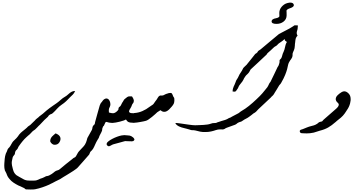

<svg xmlns="http://www.w3.org/2000/svg" viewBox="-20 -956 2790 1494"><path d="M370.6 144Q370.6 131.3 374.5 122.6Q378.4 113.8 384.5 106.9Q390.6 100.1 397.9 94.2Q405.3 88.4 412.1 82Q422.9 85.4 431.9 91.6Q440.9 97.7 446 106.2Q451.2 114.7 450.9 125.5Q450.7 136.2 443.4 149.4Q436.5 161.1 426.3 166Q417 170.4 408.2 170.4Q406.7 170.4 400.6 170.2Q394.5 169.9 385 163.1Q375.5 156.2 370.6 144ZM827.6 -80.6Q836.4 -78.1 845.7 -76.2Q855 -74.2 864.7 -74.2V-0.5Q859.4 0.5 854 0.5Q850.6 0.5 844 -0.2Q837.4 -1 828.6 -2Q820.8 -3.4 815.7 -5.6Q810.5 -7.8 806.9 -7.6Q803.2 -7.3 799.8 -2.7Q796.4 2 792 14.2Q790.5 19 789.3 20.8Q788.1 22.5 786.9 23.4Q785.6 24.4 784.2 25.6Q782.7 26.9 781.2 30.8Q776.9 39.1 776.1 43.9Q775.4 48.8 775.1 52.7Q774.9 56.6 773.7 61.5Q772.5 66.4 767.6 75.2Q759.8 88.4 754.9 99.6Q752 106.4 751.2 109.1Q750.5 111.8 749.8 113.8Q749 115.7 747.1 119.4Q745.1 123 739.3 131.8Q733.9 140.1 729.5 149.2Q725.1 158.2 720.9 167.5Q716.8 176.8 712.6 185.8Q708.5 194.8 703.6 202.6L695.3 212.9Q695.3 213.4 694.6 213.9Q693.8 214.4 693.8 215.3Q691.4 216.8 689.7 218.5Q688 220.2 685.5 222.7Q680.2 229.5 679 234.6Q677.7 239.7 673.8 246.6Q652.3 271.5 630.9 295.7Q609.4 319.8 587.4 344.7Q583 350.6 573.2 357.9Q563.5 365.2 551.3 373.3Q539.1 381.3 525.6 389.6Q512.2 397.9 499.3 405.8Q486.3 413.6 475.3 420.2Q464.4 426.8 458 431.2Q455.1 432.6 454.1 433.6Q453.1 434.6 452.1 435.1Q451.2 435.5 450.2 436.3Q449.2 437 446.3 438.5Q437.5 443.4 428 447.5Q418.5 451.7 409.7 456.5Q404.3 459.5 399.2 462.2Q394 464.8 387.7 468.3Q382.8 470.7 376.2 473.6Q369.6 476.6 363.3 480.5Q338.4 491.7 309.6 501.5Q280.8 511.2 253.4 516.6Q247.1 518.1 237.8 518.3Q228.5 518.6 218.3 518.6Q208 518.6 198.2 518.1Q188.5 517.6 181.2 517.6Q174.3 514.2 173.6 512.5Q172.9 510.7 169.4 508.3Q162.6 504.9 154.8 501.5Q147 498 139.6 494.1Q134.3 491.2 131.3 490.7Q128.4 490.2 122.1 486.8Q103 477.1 85 465.1Q66.9 453.1 53.7 436.5Q48.3 430.2 44.9 425.3Q41.5 420.4 39.1 415.8Q36.6 411.1 34.4 405.5Q32.2 399.9 29.3 392.1Q26.9 385.3 23.7 381.1Q20.5 377 18.1 370.4Q15.6 363.8 14.2 351.6Q13.2 344.2 13.2 333Q13.2 325.7 13.7 316.4Q14.6 301.3 16.6 280.3Q18.6 259.3 24.9 240.7Q25.9 236.8 28.3 232.9Q30.8 229 32.2 225.6Q35.6 219.2 37.6 211.4Q39.6 203.6 44.9 198.2Q54.7 189.5 60.5 179.4Q66.4 169.4 73.2 157.2Q77.6 148.9 83.5 142.8Q89.4 136.7 95.5 130.9Q101.6 125 107.7 119.1Q113.8 113.3 118.7 106Q124.5 96.7 129.9 90.1Q135.3 83.5 141.4 77.6Q147.5 71.8 154.3 66.4Q161.1 61 169.4 54.2Q174.3 50.3 179.2 46.1Q184.1 42 189.5 37.1Q193.8 32.2 196.5 29.8Q199.2 27.3 201.7 25.6Q204.1 23.9 207.3 22Q210.4 20 215.8 16.1Q224.6 7.3 233.6 -1.2Q242.7 -9.8 251.5 -18.6Q258.8 -27.8 265.4 -32.5Q272 -37.1 279.8 -43.9Q283.2 -46.9 286.1 -50.3L286.6 -50.8Q287.1 -50.8 287.1 -51Q287.1 -51.3 287.6 -51.3L312.5 -70.3Q313.5 -71.3 313.7 -71.3Q314 -71.3 314.9 -72.3Q329.1 -85.4 341.6 -95.7Q354 -106 366.5 -115.2Q378.9 -124.5 392.1 -133.5Q405.3 -142.6 420.9 -153.3Q438.5 -166 452.9 -179.4Q467.3 -192.9 485.4 -203.1Q496.1 -209 504.6 -216.8Q513.2 -224.6 522 -231.7Q530.8 -238.8 540.8 -243.4Q550.8 -248 564.5 -248Q560.5 -238.8 556.4 -232.4Q552.2 -226.1 547.4 -220.9Q542.5 -215.8 537.1 -210.9Q531.7 -206.1 525.4 -199.7Q515.6 -189.9 508.3 -182.1Q501 -174.3 493.7 -167.7Q486.3 -161.1 478.3 -154.5Q470.2 -147.9 459 -140.6Q449.2 -134.3 440.7 -126.5Q432.1 -118.7 424.1 -110.1Q416 -101.6 408.2 -92.8Q400.4 -84 391.6 -76.7Q386.7 -72.3 383.8 -70.8Q380.9 -69.3 378.4 -68.6Q376 -67.9 373 -66.7Q370.1 -65.4 365.2 -62Q360.8 -59.1 359.1 -56.9Q357.4 -54.7 356 -52.2Q354.5 -49.8 352.1 -46.9Q349.6 -43.9 344.2 -39.6Q335.4 -32.7 325.7 -22.7Q315.9 -12.7 306.9 -2.9Q297.9 6.8 290.5 14.4Q283.2 22 279.8 24.4Q274.4 30.8 268.8 36.1Q263.2 41.5 257.8 46.9Q254.4 50.8 251.7 52.7Q249 54.7 246.3 56.4Q243.7 58.1 240.5 60.3Q237.3 62.5 233.4 65.9Q227.1 72.3 222.4 77.4Q217.8 82.5 211.4 88.9Q204.6 94.2 197.8 100.3Q190.9 106.4 184.1 112.8Q177.2 118.7 169.9 126.5Q162.6 134.3 155.5 143.1Q148.4 151.9 141.8 160.4Q135.3 168.9 130.4 176.3Q127 180.7 125 183.8Q123 187 121.8 189.9Q120.6 192.9 119.4 195.8Q118.2 198.7 115.7 202.6Q112.3 207.5 109.4 210Q106.4 212.4 104.2 214.6Q102.1 216.8 100.6 220Q99.1 223.1 97.7 229Q96.2 233.9 96.2 235.8Q96.2 237.8 96.2 238.8Q96.2 239.7 95.7 241.2Q95.2 242.7 93.3 246.6Q90.8 251.5 88.4 252.9Q85.9 254.4 84 258.3Q79.1 265.1 78.1 271.2Q77.1 277.3 74.7 287.1Q71.3 300.3 71.3 312.5Q71.3 318.4 73 329.6Q74.7 340.8 80.1 359.4Q85 379.4 92.3 390.1Q99.6 400.9 109.1 408Q118.7 415 130.1 420.4Q141.6 425.8 155.8 434.6Q166.5 441.4 176.3 444.6Q186 447.8 196.3 448.7Q202.6 449.2 210 449.2H244.1Q255.9 449.2 263.7 447Q271.5 444.8 278.3 441.7Q285.2 438.5 292.2 435.1Q299.3 431.6 309.6 429.2Q316.4 426.8 323 423.3Q329.6 419.9 335.9 416.5Q340.8 414.1 346.9 413.8Q353 413.6 364.3 408.2Q374.5 403.3 382.6 397.7Q390.6 392.1 396.7 387.2Q402.8 382.3 407.2 378.7Q411.6 375 415 374Q419.9 371.6 423.3 370.6Q426.8 369.6 430.2 368.7Q433.6 367.7 437 366Q440.4 364.3 445.3 360.4Q469.2 339.8 492.9 320.8Q516.6 301.8 541 282.7Q551.3 273.4 555.9 271.5Q560.5 269.5 564 267.6Q567.4 265.6 570.8 260.3Q574.2 254.9 582.5 239.3Q586.9 230 594.7 221.2Q602.5 212.4 611.1 203.6Q619.6 194.8 627.9 185.8Q636.2 176.8 642.1 167Q647 159.2 649.9 151.1Q652.8 143.1 654.8 136.2Q656.7 129.4 658 124.3Q659.2 119.1 660.2 117.2L695.3 54.2Q698.7 44.9 699.2 37.6Q699.7 30.3 704.6 23.4Q708.5 17.1 710.9 15.6Q713.4 14.2 714.8 12.9Q716.3 11.7 717.5 8.1Q718.8 4.4 720.2 -6.8Q729 -39.1 737.8 -70.8Q746.6 -102.5 755.9 -134.8Q758.3 -140.1 759.8 -143.8Q761.2 -147.5 762.7 -150.4Q764.2 -153.3 766.1 -155.8Q768.1 -158.2 772 -162.1Q774.9 -166.5 777.1 -169.4Q779.3 -172.4 781.2 -175Q783.2 -177.7 785.9 -179.9Q788.6 -182.1 793 -185.1Q801.8 -189.9 808.6 -189.9Q812 -189.9 818.4 -187.3Q824.7 -184.6 830.3 -175.5Q835.9 -166.5 837.9 -155.3Q838.9 -148.9 838.9 -143.6Q838.9 -139.6 838.4 -136.7Q836.4 -127 834 -123Q831.5 -119.1 829.6 -114.7Q827.6 -110.4 827.1 -103.5Q826.7 -100.6 826.7 -96.2Q826.7 -89.8 827.6 -80.6Z M949.7 95.7Q964.4 96.7 971.2 97.4Q978 98.1 980.5 98.1L981.9 98.6H980.5Q982.9 98.6 989.7 99.1Q994.6 100.1 1002.2 104Q1009.8 107.9 1015.9 113.5Q1022 119.1 1024.9 125.5Q1025.9 127.4 1025.9 129.4Q1025.9 133.3 1022.5 136.7Q1019.5 140.6 1015.4 142.1Q1011.2 143.6 1006.3 143.6H1001.5Q999 143.6 995.1 143.3Q991.2 143.1 985.4 143.1Q971.7 143.1 966.3 142.6Q960.9 142.1 958 141.8Q955.1 141.6 952.1 142.3Q949.2 143.1 940.9 145.3Q932.6 147.5 916.3 152.1Q899.9 156.7 870.1 164.6Q859.4 167 852.1 170.9Q844.7 174.8 839.1 178Q833.5 181.2 829.1 182.1H827.1Q823.2 182.1 818.4 179.2Q809.6 173.3 809.6 166Q809.6 164.1 811 158.4Q812.5 152.8 824.2 143.3Q835.9 133.8 853.8 124.5Q871.6 115.2 889.9 108.4Q908.2 101.6 924.8 98.1Q937.5 95.7 945.3 95.7ZM1023.9 0Q1003.9 -0.5 993.2 -2.4Q982.4 -4.4 976.6 -8.1Q970.7 -11.7 967.5 -16.4Q964.4 -21 960 -26.4Q954.6 -22.5 941.2 -17.8Q927.7 -13.2 911.9 -9.3Q896 -5.4 881.6 -2.7Q867.2 0 859.9 0V-74.7Q864.7 -74.7 870.1 -76.9Q875.5 -79.1 880.4 -82.3Q885.3 -85.4 889.4 -89.4Q893.6 -93.3 896.5 -96.7Q900.4 -102.1 901.4 -104.2Q902.3 -106.4 902.1 -107.7Q901.9 -108.9 901.9 -110.4V-111.3Q901.9 -112.8 902.8 -115.7Q905.3 -122.1 909.7 -124.5Q914.1 -127 918.5 -132.8Q922.4 -139.2 924.1 -143.3Q925.8 -147.5 929.2 -153.8Q931.2 -157.2 932.1 -158.7Q933.1 -160.2 933.6 -160.9Q934.1 -161.6 934.6 -162.1Q935.1 -162.6 936.5 -165Q941.4 -172.9 942.6 -175.5Q943.8 -178.2 944.8 -179.7Q945.8 -181.2 948.2 -183.3Q950.7 -185.5 958.5 -191.9Q965.8 -198.2 970.7 -201.4Q975.6 -204.6 980.5 -205.6Q985.4 -206.5 991.5 -206.3Q997.6 -206.1 1007.3 -205.6Q1018.1 -189.5 1020.5 -179.2Q1021.5 -174.8 1021.5 -170.9Q1021.5 -166 1019.5 -160.6Q1017.6 -155.3 1012.9 -149.9Q1008.3 -144.5 1006.3 -137.7Q1002.4 -125 994.9 -113.5Q987.3 -102.1 984.9 -93.8Q983.9 -91.3 983.9 -89.4Q983.9 -83.5 990.5 -79.1Q997.1 -74.7 1023.9 -74.7Z M1022 -75.2 1022.9 -76.2Q1057.1 -78.1 1087.9 -91.6Q1118.7 -105 1144 -125Q1151.4 -131.3 1161.6 -137Q1171.9 -142.6 1175.8 -148.9Q1181.2 -157.2 1186.8 -165Q1192.4 -172.9 1198.7 -180.7Q1204.6 -189.5 1210 -199Q1215.3 -208.5 1225.1 -212.4Q1237.8 -212.4 1243.2 -212.9Q1248.5 -213.4 1251.5 -214.6Q1254.4 -215.8 1258.1 -218Q1261.7 -220.2 1270.5 -224.1Q1272 -224.6 1275.4 -225.8Q1278.8 -227.1 1282.5 -228Q1286.1 -229 1288.8 -230Q1291.5 -231 1292.5 -231.4Q1300.3 -232.9 1305.7 -232.9Q1308.6 -232.9 1313 -231.9Q1317.4 -231 1322.3 -219.7Q1323.7 -215.8 1325.2 -212.6Q1326.7 -209.5 1327.6 -206.1Q1331.1 -200.2 1332.8 -198.2Q1334.5 -196.3 1335.2 -194.3Q1335.9 -192.4 1336.2 -189Q1336.4 -185.5 1336.9 -176.3Q1336.9 -159.2 1331.8 -148.7Q1326.7 -138.2 1315.9 -126Q1306.2 -114.3 1296.1 -104.5Q1286.1 -94.7 1275.4 -89.8Q1267.1 -85.9 1258.8 -85.9Q1255.9 -85.9 1248.8 -86.9Q1241.7 -87.9 1228.5 -98.6Q1222.2 -94.7 1216.3 -90.8Q1210.4 -86.9 1204.1 -83Q1198.2 -77.1 1186.8 -66.9Q1175.3 -56.6 1162.1 -45.9Q1148.9 -35.2 1136.2 -26.6Q1123.5 -18.1 1115.7 -16.1Q1108.4 -14.2 1097.4 -11.7Q1086.4 -9.3 1073.5 -7.1Q1060.5 -4.9 1047.1 -2.9Q1033.7 -1 1022 -0.5Z M2295.4 -678.2Q2285.2 -669.4 2281.7 -657.7Q2278.3 -646 2277.3 -631.8Q2276.9 -627.9 2276.9 -627V-627.9Q2277.3 -629.9 2277.3 -630.1Q2277.3 -630.4 2276.4 -624Q2275.4 -618.7 2274.9 -613Q2274.4 -607.4 2274.4 -602.1Q2273.9 -589.8 2272 -581.1Q2270 -572.3 2267.3 -565.7Q2264.6 -559.1 2262 -554Q2259.3 -548.8 2257.8 -543Q2256.3 -537.6 2256.3 -534.7V-533.2Q2256.8 -531.7 2256.8 -529.3Q2256.8 -527.3 2256.3 -523.9Q2255.4 -515.1 2252.7 -508.8Q2250 -502.4 2245.8 -496.8Q2241.7 -491.2 2237.1 -484.9Q2232.4 -478.5 2228 -469.2Q2223.1 -459.5 2220.9 -447.3Q2218.8 -435.1 2213.9 -416.7Q2209 -398.4 2198.7 -372.8Q2188.5 -347.2 2168 -311.5Q2165 -306.2 2162.6 -303.2Q2160.2 -300.3 2158.2 -298.3Q2156.2 -296.4 2154.5 -294.4Q2152.8 -292.5 2150.9 -289.1Q2142.6 -274.9 2134.8 -262Q2127 -249 2118.7 -236.3Q2114.3 -228.5 2111.6 -224.1Q2108.9 -219.7 2106.2 -216.6Q2103.5 -213.4 2100.1 -210.2Q2096.7 -207 2090.8 -201.7Q2089.8 -200.7 2089.8 -200.2Q2089.8 -199.7 2088.9 -198.7Q2064 -175.3 2039.6 -152.3Q2015.1 -129.4 1990.2 -106Q1980.5 -94.7 1972.7 -87.2Q1964.8 -79.6 1952.1 -73.2Q1943.8 -66.4 1935.8 -60.1Q1927.7 -53.7 1919.4 -47.9Q1907.2 -38.6 1894.3 -32.5Q1881.3 -26.4 1867.7 -16.6Q1862.3 -12.7 1859.4 -11.2Q1856.4 -9.8 1854 -9Q1851.6 -8.3 1848.1 -7.3Q1844.7 -6.3 1838.4 -3.9Q1831.5 -1 1828.6 1.2Q1825.7 3.4 1823.5 5.4Q1821.3 7.3 1818.6 9.3Q1815.9 11.2 1810.1 14.2Q1794.9 19.5 1780 25.1Q1765.1 30.8 1749.5 36.1Q1740.7 39.1 1737.5 40.8Q1734.4 42.5 1732.9 43.7Q1731.4 44.9 1730 45.9Q1728.5 46.9 1723.6 48.8Q1719.7 50.3 1717 50.8Q1714.4 51.3 1710.9 51.3Q1707.5 51.3 1703.4 51Q1699.2 50.8 1692.9 50.8Q1674.8 50.8 1658.7 56.6Q1642.6 62.5 1622.1 66.9Q1603.5 71.3 1578.1 71.3Q1575.7 71.3 1560.1 71.3Q1544.4 71.3 1502 59.6Q1494.1 57.6 1488.5 57.4Q1482.9 57.1 1477.8 57.1Q1472.7 57.1 1467.3 56.2Q1461.9 55.2 1455.1 52.2Q1444.3 48.8 1433.6 46.1Q1422.9 43.5 1411.6 40.5Q1402.8 38.6 1392.6 35.4Q1382.3 32.2 1372.8 27.6Q1363.3 22.9 1355.7 16.6Q1348.1 10.3 1344.2 1.5Q1345.7 1 1349.1 1Q1352.5 1 1360.1 1.7Q1367.7 2.4 1382.3 4.4Q1397 6.3 1414.3 9Q1431.6 11.7 1448.2 13.9Q1464.8 16.1 1479 17.6Q1489.7 18.6 1497.1 18.6H1502Q1513.7 18.1 1530 17.6Q1546.4 17.1 1563 16.1Q1579.6 15.1 1594.5 12.9Q1609.4 10.7 1619.1 6.8Q1627 3.4 1634 2.4Q1641.1 1.5 1647.2 1.5Q1653.3 1.5 1659.2 0.7Q1665 0 1670.9 -3.9Q1679.2 -6.3 1686.8 -8.8Q1694.3 -11.2 1702.6 -14.2Q1715.3 -18.1 1727.3 -21.5Q1739.3 -24.9 1749.5 -30.3Q1757.3 -35.2 1760.7 -36.9Q1764.2 -38.6 1767.1 -39.3Q1770 -40 1773.7 -41.7Q1777.3 -43.5 1785.6 -48.8L1826.7 -70.3Q1833 -73.2 1836.7 -75.7Q1840.3 -78.1 1843.8 -81.1Q1847.2 -84 1851.6 -87.4Q1856 -90.8 1863.8 -95.2Q1874 -100.6 1887.7 -110.1Q1901.4 -119.6 1916.3 -131.3Q1931.2 -143.1 1946.5 -156.7Q1961.9 -170.4 1975.8 -183.6Q1989.7 -196.8 2001.7 -208.7Q2013.7 -220.7 2021.5 -230Q2031.2 -241.2 2040.8 -253.4Q2050.3 -265.6 2060.5 -277.8Q2064.5 -284.2 2067.1 -289.3Q2069.8 -294.4 2072 -299.6Q2074.2 -304.7 2077.1 -309.6Q2080.1 -314.5 2085 -319.8Q2099.1 -348.6 2113 -377.4Q2127 -406.2 2140.6 -435.5Q2141.6 -436.5 2142.6 -437.5Q2143.6 -438.5 2144 -439.9Q2146 -443.8 2147 -445.3Q2147.5 -445.3 2147.9 -447Q2148.4 -448.7 2149.4 -451.2Q2150.4 -453.6 2151.4 -457.5Q2152.8 -462.4 2153.6 -464.8Q2154.3 -467.3 2154.8 -470Q2155.3 -472.7 2155.3 -476.1Q2155.3 -479.5 2155.3 -486.3Q2155.8 -489.7 2158 -491.7Q2160.2 -493.7 2162.6 -496.1Q2165 -498.5 2167.7 -502Q2170.4 -505.4 2172.4 -511.7Q2174.3 -518.1 2175.8 -523.2Q2177.2 -528.3 2178.5 -532.7Q2179.7 -537.1 2181.4 -541.5Q2183.1 -545.9 2186 -551.3Q2190.9 -561.5 2193.4 -570.6Q2195.8 -579.6 2197.8 -588.9Q2199.7 -598.1 2202.6 -608.2Q2205.6 -618.2 2212.4 -629.4Q2207.5 -633.3 2204.8 -635Q2202.1 -636.7 2200.2 -638.2Q2198.2 -639.6 2197 -642.1Q2195.8 -644.5 2194.3 -650.4V-651.4Q2194.3 -651.9 2193.4 -652.8Q2188 -645.5 2180.7 -639.9Q2173.3 -634.3 2166 -629.4Q2158.7 -624.5 2151.4 -619.4Q2144 -614.3 2138.7 -607.4Q2132.8 -600.6 2124.8 -596.7Q2116.7 -592.8 2109.9 -586.4Q2098.6 -575.2 2087.2 -564.9Q2075.7 -554.7 2064 -544.4Q2060.5 -541.5 2058.8 -538.8Q2057.1 -536.1 2055.7 -533.7Q2054.2 -531.2 2052.2 -528.8Q2050.3 -526.4 2046.9 -524.4Q2018.1 -497.1 1989 -470Q1960 -442.9 1930.2 -415.5Q1924.3 -407.2 1921.9 -400.6Q1919.4 -394 1911.1 -385.3Q1907.2 -380.9 1904.5 -378.4Q1901.9 -376 1899.4 -373.8Q1897 -371.6 1894 -368.4Q1891.1 -365.2 1887.7 -359.9Q1880.4 -350.1 1878.4 -345.5Q1876.5 -340.8 1874 -335.7Q1871.6 -330.6 1866.2 -322.5Q1860.8 -314.5 1847.7 -298.8Q1843.3 -293.9 1841.1 -290Q1838.9 -286.1 1837.2 -282.5Q1835.4 -278.8 1834 -275.1Q1832.5 -271.5 1830.1 -267.1Q1829.1 -265.6 1827.6 -263.9Q1826.2 -262.2 1824.7 -259.8Q1820.8 -254.4 1818.4 -250.5Q1815.9 -246.6 1813 -244.6Q1810.1 -242.7 1805.2 -242.7Q1799.8 -242.7 1790 -244.1Q1790 -256.3 1792.5 -265.4Q1794.9 -274.4 1798.3 -282.5Q1801.8 -290.5 1805.9 -298.6Q1810.1 -306.6 1813 -316.4Q1814.9 -323.7 1817.6 -328.9Q1820.3 -334 1823.2 -338.6Q1826.2 -343.3 1829.6 -348.4Q1833 -353.5 1835.9 -360.8Q1842.8 -377.4 1852.8 -391.1Q1862.8 -404.8 1871.1 -422.9Q1871.6 -424.3 1872.1 -424.8V-425.3L1875 -428.2Q1875 -429.2 1875.7 -429.9Q1876.5 -430.7 1877.4 -431.6Q1882.8 -437 1888.9 -442.6Q1895 -448.2 1900.4 -453.6Q1902.3 -455.6 1902.3 -456.5Q1916.5 -473.6 1930.2 -491Q1943.8 -508.3 1957.5 -525.4Q1962.9 -532.7 1964.8 -534.9Q1966.8 -537.1 1967.5 -537.6Q1968.3 -538.1 1969.5 -538.3Q1970.7 -538.6 1975.1 -542Q1981 -546.9 1982.7 -548.8Q1984.4 -550.8 1984.6 -551.8Q1984.9 -552.7 1985.6 -554.4Q1986.3 -556.2 1990.2 -560.1Q1994.1 -563.5 1998.5 -565.7Q2002.9 -567.9 2007.8 -571.8Q2043.5 -602.1 2079.3 -631.8Q2115.2 -661.6 2150.9 -691.4Q2178.2 -707 2207.3 -720.9Q2236.3 -734.9 2261.7 -752Q2266.6 -755.4 2268.6 -757.1Q2270.5 -758.8 2272.2 -759Q2273.9 -759.3 2275.9 -759Q2277.8 -758.8 2282.7 -758.8H2286.1Q2290 -758.8 2292.7 -758.3Q2295.4 -757.8 2298.3 -757.8Q2296.9 -748 2296.6 -743.2Q2296.4 -738.3 2296.1 -734.9Q2295.9 -731.4 2294.9 -727.1Q2293.9 -722.7 2291 -713.9Q2291 -712.4 2290.5 -711.9Q2290 -711.4 2290 -710.4Q2288.6 -704.1 2288.6 -699.7Q2288.6 -695.3 2290 -690.2Q2291.5 -685.1 2295.4 -678.2ZM2231.6 -890Q2208.8 -882.5 2208 -867.5L2208.8 -872.9Q2210.3 -872.9 2210.3 -836.8Q2210.3 -805.5 2184.5 -786.4Q2162.4 -770.1 2131.3 -770.1Q2093.3 -770.1 2093.3 -789.8Q2093.3 -808.2 2128.3 -814.3Q2151 -818.4 2154.8 -830.7Q2154.8 -829.3 2154.1 -829.3Q2153.3 -829.3 2153.3 -855.9Q2153.3 -868.2 2157.9 -880.4Q2162.4 -892.7 2171.2 -902.9Q2179.9 -913.1 2191.3 -921Q2202.7 -928.8 2216.4 -932.2Q2221.7 -933.6 2226.2 -934.3Q2230.8 -935 2234.6 -935.6H2239.9Q2262.7 -935.6 2266.5 -917.9V-915.2Q2266.5 -900.9 2231.6 -890Z M2649.9 -244.1Q2654.8 -245.6 2659.2 -245.6Q2663.6 -245.6 2669.9 -243.7Q2676.3 -241.7 2683.6 -236.3Q2690.9 -231 2696.5 -223.6Q2702.1 -216.3 2704.6 -209.5Q2708.5 -197.8 2708.5 -184.6Q2708.5 -183.1 2708.3 -175Q2708 -167 2704.3 -152.3Q2700.7 -137.7 2694.1 -124Q2687.5 -110.4 2679.7 -99.6Q2673.3 -91.3 2670.7 -85.7Q2668 -80.1 2661.6 -72.3Q2649.9 -55.7 2632.8 -40.8Q2615.7 -25.9 2601.6 -15.6Q2599.1 -13.7 2598.4 -13.2Q2597.7 -12.7 2597.7 -12.5Q2597.7 -12.2 2597.2 -11.7Q2596.7 -11.2 2595.2 -9.3Q2594.2 -9.3 2592.3 -7.3Q2575.2 7.3 2561.3 17.8Q2547.4 28.3 2533.4 36.1Q2519.5 43.9 2503.7 50Q2487.8 56.2 2466.8 61.5Q2454.1 64.9 2443.8 68.8Q2433.6 72.8 2421.1 75.9Q2408.7 79.1 2392.6 80.6Q2381.3 82 2366.7 82Q2359.4 82 2351.1 81.5Q2344.7 81.1 2338.4 81.1Q2332 81.1 2326.9 80.3Q2321.8 79.6 2318.1 76.9Q2314.5 74.2 2313 68.8Q2312.5 66.4 2312.5 64.5Q2312.5 61.5 2313.7 59.1Q2314.9 56.6 2318.6 54.7Q2322.3 52.7 2326.9 51.5Q2331.5 50.3 2335.9 48.8Q2354 41.5 2368.9 35.4Q2383.8 29.3 2403.8 24.4Q2422.9 20 2432.6 15.6Q2442.4 11.2 2448 7.1Q2453.6 2.9 2457.3 -0.7Q2460.9 -4.4 2467.8 -6.8Q2477.1 -10.3 2480.2 -10.3Q2483.4 -10.3 2484.9 -10.7Q2486.3 -11.2 2488.3 -13.7Q2490.2 -16.1 2497.1 -23.9Q2522.5 -45.9 2547.1 -67.6Q2571.8 -89.4 2597.2 -111.3Q2610.4 -123.5 2613.8 -131.8Q2616.2 -137.2 2616.2 -141.6Q2616.2 -143.6 2615 -147.2Q2613.8 -150.9 2608.4 -155.8Q2603 -160.6 2598.6 -166.5Q2594.2 -172.4 2592.8 -181.2Q2592.3 -182.6 2592.3 -184.6Q2592.3 -192.4 2597.2 -203.1Q2600.1 -208 2606.2 -214.4Q2612.3 -220.7 2619.9 -226.6Q2627.4 -232.4 2635.3 -237.3Q2643.1 -242.2 2649.9 -244.1Z"/></svg>

Font: DimaRavanNevis
Style: regular
Weight: 400
Designer: R.Balvardi
Foundry: Dima Software Group
Version: Version 1.00;May 26, 2019;FontCreator 11.5.0.2427 64-bit